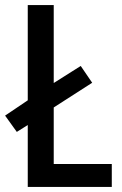

<svg xmlns="http://www.w3.org/2000/svg" viewBox="-25 -734 480 754"><path d="M84 0H414V-90H186V-312L337 -409L292 -475L186 -408V-714H84V-340L-5 -280L41 -216L84 -243Z"/></svg>

Font: Noto Sans Thai Cond Med
Style: Regular
Weight: 500
Width: 3
Designer: Monotype Design Team
Foundry: Monotype Imaging Inc.
Version: Version 2.002